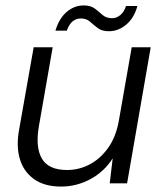

<svg xmlns="http://www.w3.org/2000/svg" viewBox="-20 -675 603 707"><path d="M205 12Q143 12 104.5 -16Q66 -44 52.5 -91.5Q39 -139 51 -201L104 -501H174L123 -209Q110 -132 134.5 -90.5Q159 -49 227 -49Q271 -49 310 -69.5Q349 -90 377.5 -129.5Q406 -169 417 -227L465 -501H535L448 0H384L395 -92Q364 -43 313 -15.5Q262 12 205 12ZM184 -562Q198 -608 226 -631.5Q254 -655 288 -655Q314 -655 329 -643.5Q344 -632 357.5 -620Q371 -608 393 -608Q409 -608 423 -619.5Q437 -631 444 -653H486Q474 -609 445 -584.5Q416 -560 381 -560Q355 -560 339.5 -572Q324 -584 311 -595.5Q298 -607 277 -607Q260 -607 247 -596Q234 -585 226 -562Z"/></svg>

Font: DM Sans 18pt Light
Style: Italic
Weight: 300
Italic angle: -10°
Designer: Colophon Foundry, Jonny Pinhorn
Foundry: Colophon Foundry
Version: Version 4.004;gftools[0.9.30]